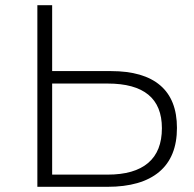

<svg xmlns="http://www.w3.org/2000/svg" viewBox="-20 -720 748 740"><path d="M181 -47H395Q498 -47 551 -92Q604 -137 604 -226Q604 -398 395 -398H181ZM181 -446H408Q533 -446 597.5 -391Q662 -336 662 -227Q662 -115 593.5 -57.5Q525 0 394 0H124V-700H181Z"/></svg>

Font: Montserrat-Alt1 Light
Style: Regular
Weight: 300
Designer: Differentunic
Foundry: Differentunic
Version: Version 7.222